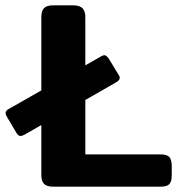

<svg xmlns="http://www.w3.org/2000/svg" viewBox="-20 -700 675 720"><path d="M624 -78V-42Q624 -19 615 -9.5Q606 0 582 0H180Q155 0 145 -10.5Q135 -21 135 -43V-231L72 -195Q62 -190 57 -190Q49 -190 42 -201L6 -262Q1 -270 1 -276Q1 -286 14 -292L135 -361V-636Q135 -659 145 -669.5Q155 -680 180 -680H254Q279 -680 289.5 -669Q300 -658 300 -636V-455L358 -488Q366 -493 371 -493Q379 -493 388 -480L425 -419Q429 -414 429 -408Q429 -399 415 -391L300 -325V-121H582Q606 -121 615 -111Q624 -101 624 -78Z"/></svg>

Font: Mitr Medium
Style: Regular
Weight: 500
Designer: Thanarat Vachiruckul
Foundry: Cadson Demak
Version: Version 1.002